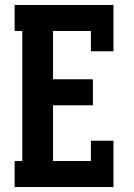

<svg xmlns="http://www.w3.org/2000/svg" viewBox="-20 -755 540 775"><path d="M39 0V-105H70V-630H39V-735H438V-548H347V-630H194V-435H355V-330H194V-105H347V-187H438V0Z"/></svg>

Font: Iosevka Slab Extrabold
Style: Regular
Weight: 800
Monospace: yes
Designer: Belleve Invis
Foundry: Belleve Invis
Version: Version 11.1.1; ttfautohint (v1.8.3)